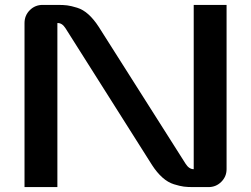

<svg xmlns="http://www.w3.org/2000/svg" viewBox="-20 -763 1024 783"><path d="M80 -669Q80 -700 101.5 -721.5Q123 -743 154 -743H216Q239 -743 254.5 -741Q270 -739 294.5 -731.5Q319 -724 341 -704Q363 -684 383 -653L737 -95Q751 -73 770 -73V-743H904V-73Q904 -43 882.5 -21.5Q861 0 830 0H768Q745 0 729.5 -2Q714 -4 689.5 -11.5Q665 -19 642.5 -39Q620 -59 600 -90L247 -648Q233 -670 214 -669V0H80Z"/></svg>

Font: Aneo
Style: Regular
Weight: 400
Designer: Anastasios Pappas
Foundry: Anastasios Pappas
Version: Version 1.000